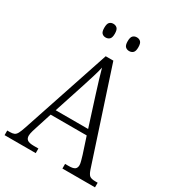

<svg xmlns="http://www.w3.org/2000/svg" viewBox="-213 -1029 1051 1153"><g transform="rotate(30 312.5 -453.0)"><path d="M-1 0V-32H17Q36 -32 47 -37Q58 -42 66 -57Q74 -72 84 -102L288 -714H341L549 -79Q559 -49 571 -40.5Q583 -32 612 -32H626V0H400V-32H425Q456 -32 467.5 -41Q479 -50 479 -69Q479 -80 473.5 -99Q468 -118 464 -132L427 -245H177L143 -139Q138 -125 132 -104Q126 -83 126 -70Q126 -51 138.5 -41.5Q151 -32 184 -32H215V0ZM190 -283H415L351 -484Q337 -529 324 -571Q311 -613 303 -644Q297 -615 284.5 -575Q272 -535 259 -494ZM394 -811Q378 -811 367.5 -821Q357 -831 357 -858Q357 -886 367.5 -896Q378 -906 394 -906Q410 -906 420.5 -896Q431 -886 431 -858Q431 -831 420.5 -821Q410 -811 394 -811ZM231 -811Q215 -811 205 -821Q195 -831 195 -858Q195 -886 205 -896Q215 -906 231 -906Q247 -906 257.5 -896Q268 -886 268 -858Q268 -831 257.5 -821Q247 -811 231 -811Z"/></g></svg>

Font: Noto Serif Ethiopic SemiCondensed Light
Style: Regular
Weight: 300
Width: 4
Designer: Monotype Design Team
Foundry: Monotype Imaging Inc.
Version: Version 2.102; ttfautohint (v1.8.4.7-5d5b)